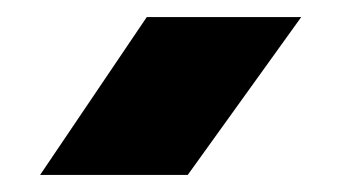

<svg xmlns="http://www.w3.org/2000/svg" viewBox="-20 -832 400 225"><path d="M152 -812H333L200 -627H27Z"/></svg>

Font: Unbounded SemiBold
Style: Regular
Weight: 600
Designer: Luke Prowse, Jean-Baptiste Morizot, Fátima Lázaro, Florian Runge
Foundry: NaN
Version: Version 1.700